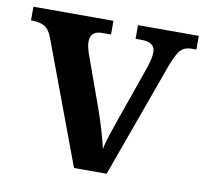

<svg xmlns="http://www.w3.org/2000/svg" viewBox="-65 -607 726 678"><g transform="rotate(10 298.0 -268.0)"><path d="M79 -437Q68 -467 51 -477Q34 -487 2 -487V-536H289V-487H258Q215 -487 215 -449Q215 -439 217.5 -428Q220 -417 223 -408L291 -219Q303 -185 314 -147.5Q325 -110 331 -84Q335 -107 346.5 -141Q358 -175 367 -201L437 -400Q441 -413 444 -426Q447 -439 447 -451Q447 -470 434 -478.5Q421 -487 398 -487H377V-536H595V-487H578Q554 -487 540 -473.5Q526 -460 508 -412L359 0H242Z"/></g></svg>

Font: Noto Serif Vithkuqi SemiBold
Style: Regular
Weight: 600
Version: Version 1.005